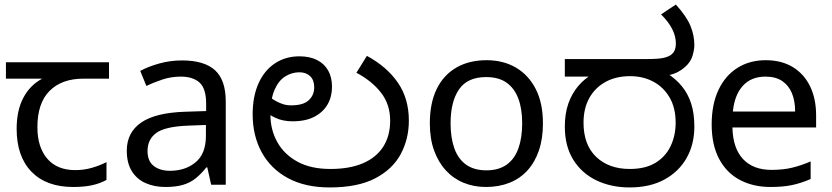

<svg xmlns="http://www.w3.org/2000/svg" viewBox="-20 -810 3650 842"><path d="M301 10Q183 10 118 -57Q53 -124 53 -245Q53 -325 82 -380.5Q111 -436 165 -465H6V-537H458V-465H345Q251 -465 197.5 -411.5Q144 -358 144 -252Q144 -165 187 -114.5Q230 -64 310 -64Q347 -64 381 -73.5Q415 -83 447 -99V-21Q418 -5 383 2.5Q348 10 301 10Z M778 -545Q876 -545 923 -502Q970 -459 970 -365V0H906L889 -76H885Q862 -47 837.5 -27.5Q813 -8 781.5 1Q750 10 705 10Q657 10 618.5 -7Q580 -24 558 -59.5Q536 -95 536 -149Q536 -229 599 -272.5Q662 -316 793 -320L884 -323V-355Q884 -422 855 -448Q826 -474 773 -474Q731 -474 693 -461.5Q655 -449 622 -433L595 -499Q630 -518 678 -531.5Q726 -545 778 -545ZM804 -259Q704 -255 665.5 -227Q627 -199 627 -148Q627 -103 654.5 -82Q682 -61 725 -61Q793 -61 838 -98.5Q883 -136 883 -214V-262Z M1426 12Q1318 12 1242.5 -29Q1167 -70 1127.5 -142.5Q1088 -215 1088 -308Q1088 -387 1113.5 -444Q1139 -501 1185.5 -532Q1232 -563 1293 -563Q1338 -563 1370 -547Q1402 -531 1419 -501Q1436 -471 1436 -429Q1436 -386 1416.5 -352Q1397 -318 1358.5 -298Q1320 -278 1263 -278Q1241 -278 1222 -282Q1203 -286 1187.5 -293.5Q1172 -301 1159 -309L1169 -380Q1179 -373 1192.5 -365.5Q1206 -358 1222 -353Q1238 -348 1257 -348Q1310 -348 1334 -370.5Q1358 -393 1358 -427Q1358 -459 1340 -476Q1322 -493 1293 -493Q1260 -493 1231 -475Q1202 -457 1184 -416Q1166 -375 1166 -306Q1166 -241 1196 -187Q1226 -133 1284.5 -101Q1343 -69 1429 -69Q1513 -69 1571.5 -94Q1630 -119 1660.5 -166.5Q1691 -214 1691 -281Q1691 -352 1651 -403.5Q1611 -455 1543 -491L1589 -565Q1676 -518 1724.5 -448Q1773 -378 1773 -281Q1773 -201 1737.5 -134.5Q1702 -68 1625.5 -28Q1549 12 1426 12Z M2361 -269Q2361 -202 2343.5 -150.5Q2326 -99 2293.5 -63Q2261 -27 2214.5 -8.5Q2168 10 2111 10Q2058 10 2013 -8.5Q1968 -27 1935 -63Q1902 -99 1883.5 -150.5Q1865 -202 1865 -269Q1865 -358 1895 -419.5Q1925 -481 1981 -513.5Q2037 -546 2114 -546Q2187 -546 2242.5 -513.5Q2298 -481 2329.5 -419.5Q2361 -358 2361 -269ZM1956 -269Q1956 -206 1972.5 -159.5Q1989 -113 2024 -88Q2059 -63 2113 -63Q2167 -63 2202 -88Q2237 -113 2253.5 -159.5Q2270 -206 2270 -269Q2270 -333 2253 -378Q2236 -423 2201.5 -447.5Q2167 -472 2112 -472Q2030 -472 1993 -418Q1956 -364 1956 -269Z M2741 12Q2660 12 2595.5 -19Q2531 -50 2494 -109.5Q2457 -169 2457 -255Q2457 -312 2472.5 -356Q2488 -400 2516 -433Q2544 -466 2583 -488L2601 -474H2457V-551H2813Q2867 -551 2889 -556Q2911 -561 2922 -569Q2935 -579 2939.5 -591.5Q2944 -604 2944 -618Q2944 -651 2928 -682.5Q2912 -714 2879 -747L2944 -790Q2991 -738 3008 -696.5Q3025 -655 3025 -612Q3025 -593 3017 -565.5Q3009 -538 2984 -516Q2971 -504 2953 -494.5Q2935 -485 2911 -480L2906 -488Q2944 -464 2970.5 -431.5Q2997 -399 3011 -356Q3025 -313 3025 -255Q3025 -177 2991 -117Q2957 -57 2893.5 -22.5Q2830 12 2741 12ZM2742 -69Q2810 -69 2854.5 -96Q2899 -123 2921 -169.5Q2943 -216 2943 -272Q2943 -337 2916.5 -382.5Q2890 -428 2845 -452Q2800 -476 2743 -476Q2681 -476 2635 -450.5Q2589 -425 2564 -379.5Q2539 -334 2539 -272Q2539 -175 2594.5 -122Q2650 -69 2742 -69Z M3338 -546Q3407 -546 3456.5 -516Q3506 -486 3532.5 -431.5Q3559 -377 3559 -304V-251H3192Q3194 -160 3238.5 -112.5Q3283 -65 3363 -65Q3414 -65 3453.5 -74.5Q3493 -84 3535 -102V-25Q3494 -7 3454 1.5Q3414 10 3359 10Q3283 10 3224.5 -21Q3166 -52 3133.5 -113.5Q3101 -175 3101 -264Q3101 -352 3130.5 -415Q3160 -478 3213.5 -512Q3267 -546 3338 -546ZM3337 -474Q3274 -474 3237.5 -433.5Q3201 -393 3194 -321H3467Q3467 -367 3453 -401Q3439 -435 3410.5 -454.5Q3382 -474 3337 -474Z"/></svg>

Font: lkannada85
Style: Book
Weight: 400
Designer: Jelle Bosma - Monotype Design Team
Foundry: Monotype Imaging Inc.
Version: Version 2.003